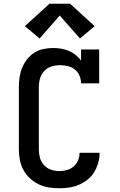

<svg xmlns="http://www.w3.org/2000/svg" viewBox="-20 -1000 640 1028"><path d="M297 8Q269 8 240.5 3.5Q212 -1 186.5 -13.5Q161 -26 140 -45.5Q119 -65 105.5 -90Q92 -115 86.5 -143.5Q81 -172 81 -200V-535Q81 -561 85 -587.5Q89 -614 99 -638Q109 -662 125.5 -683Q142 -704 164 -718Q186 -732 212.5 -737.5Q239 -743 265 -743Q286 -743 307 -739.5Q328 -736 347.5 -728Q367 -720 384 -706.5Q401 -693 414 -676V-735H511V-554H414Q414 -575 405.5 -595Q397 -615 380.5 -628Q364 -641 343.5 -646Q323 -651 302 -651Q278 -651 255.5 -644Q233 -637 217 -620Q201 -603 194.5 -580.5Q188 -558 188 -535V-200Q188 -177 194 -155Q200 -133 215.5 -116Q231 -99 253 -91.5Q275 -84 297 -84Q318 -84 338 -89.5Q358 -95 374 -108.5Q390 -122 398 -141.5Q406 -161 406 -181Q406 -181 406 -181.5Q406 -182 406 -182H513Q513 -182 513 -181.5Q513 -181 513 -180Q513 -153 505.5 -127Q498 -101 484 -78Q470 -55 448.5 -38Q427 -21 402.5 -10.5Q378 0 351 4Q324 8 297 8ZM192 -794 113 -860 245 -980H355L487 -860L408 -794L300 -917Z"/></svg>

Font: Iosevka Slab Semibold Extended
Style: Regular
Weight: 600
Width: 7
Monospace: yes
Designer: Belleve Invis
Foundry: Belleve Invis
Version: Version 11.1.0; ttfautohint (v1.8.3)